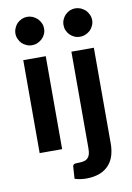

<svg xmlns="http://www.w3.org/2000/svg" viewBox="-99 -803 718 1044"><g transform="rotate(-10 259.5 -281.0)"><path d="M64.9 -513.2H189V0H64.9ZM206.1 -662.6Q206.1 -645.5 199.7 -632.3Q193.4 -618.2 182.6 -607.9Q170.9 -597.2 157.2 -591.3Q144 -585 126 -585Q109.4 -585 96.2 -591.3Q81.1 -597.7 70.8 -607.9Q60.5 -618.2 54.7 -632.3Q47.9 -647 47.9 -662.6Q47.9 -678.7 54.7 -693.4Q61 -708.5 70.8 -718.3Q80.6 -728 96.2 -735.4Q111.3 -741.7 126 -741.7Q142.1 -741.7 157.2 -735.4Q171.4 -728.5 182.6 -718.3Q192.9 -708 199.7 -693.4Q206.1 -680.2 206.1 -662.6ZM330.6 -513.2H454.6V17.6Q454.6 48.8 445.8 80.6Q437 109.9 418 131.8Q397.9 154.8 367.7 167Q334.5 180.2 291 180.2Q274.4 180.2 258.3 177.7Q243.7 175.8 227.5 170.4L231.9 104Q233.4 93.8 240.2 90.8Q247.6 88.4 265.1 88.4Q283.2 88.4 296.4 84.5Q308.6 81.1 316.4 72.3Q324.2 64 327.6 50.8Q330.6 37.6 330.6 17.6ZM471.7 -662.6Q471.7 -647 464.8 -632.3Q458 -617.7 448.2 -607.9Q437 -597.7 422.4 -591.3Q408.2 -585 391.1 -585Q374 -585 360.8 -591.3Q347.2 -597.2 336.4 -607.9Q325.7 -618.7 319.8 -632.3Q313.5 -645.5 313.5 -662.6Q313.5 -680.2 319.8 -693.4Q325.7 -707.5 336.4 -718.3Q346.7 -728.5 360.8 -735.4Q376 -741.7 391.1 -741.7Q406.2 -741.7 422.4 -735.4Q437.5 -728 448.2 -718.3Q457.5 -709 464.8 -693.4Q471.7 -678.7 471.7 -662.6Z"/></g></svg>

Font: Lato-SemiBold
Style: Bold
Weight: 500
Designer: Lukasz Dziedzic with Adam Twardoch and Botio Nikoltchev
Foundry: tyPoland Lukasz Dziedzic
Version: ""